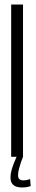

<svg xmlns="http://www.w3.org/2000/svg" viewBox="-20 -695 160 851"><path d="M29.5 0H82V-675H29.5ZM77.5 136Q86 136 94.2 135Q102.5 134 108.2 132.2Q114 130.5 116 129.5L113.5 98.5Q112 99.5 107 101Q102 102.5 95.8 103.5Q89.5 104.5 83.5 104.5Q72.5 104.5 66.2 99.2Q60 94 60 81Q60 69.5 64 54Q68 38.5 73.2 23.2Q78.5 8 82 0H53.5Q50 8 43.5 23.5Q37 39 31.8 57Q26.5 75 26.5 91Q26.5 109.5 34 119.2Q41.5 129 53 132.5Q64.5 136 77.5 136Z"/></svg>

Font: Anybody ExtraCondensed Light
Style: Regular
Weight: 300
Width: 2
Version: Version 1.113;gftools[0.9.25]